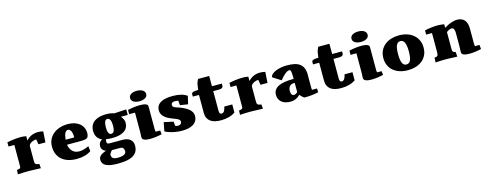

<svg xmlns="http://www.w3.org/2000/svg" viewBox="-28 -1569 6787 2671"><g transform="rotate(-15 3366.0 -233.5)"><path d="M466.3 -490.7Q507.8 -490.7 541 -480.5L531.2 -324.7H430.2L418 -398.4Q398.9 -398.4 379.6 -392.6Q360.4 -386.7 344.5 -377.2Q328.6 -367.7 318.6 -355.5Q308.6 -343.3 308.6 -330.1V-126Q308.6 -106.4 310.1 -94.5Q311.5 -82.5 317.9 -75.2Q324.2 -67.9 336.9 -64Q349.6 -60.1 371.6 -56.6L377 5.4Q301.8 2.9 257.6 1.5Q213.4 0 198.2 0Q159.7 0 122.1 1.5Q84.5 2.9 46.4 5.4L49.3 -56.6Q68.4 -59.6 79.1 -62Q89.8 -64.5 95.5 -69.6Q101.1 -74.7 102.5 -83.7Q104 -92.8 104 -109.4V-402.3H20V-462.4Q70.3 -473.6 121.6 -479.5Q172.9 -485.4 227.5 -485.4Q238.3 -485.4 255.4 -483.4Q272.5 -481.4 295.9 -477.5V-415Q363.3 -490.7 466.3 -490.7Z M936 -288.1V-296.9Q936 -321.8 932.1 -343Q928.2 -364.3 920.9 -379.6Q913.6 -395 902.6 -403.8Q891.6 -412.6 877.9 -412.6Q823.7 -412.6 812 -288.1ZM957 -82.5Q1018.1 -82.5 1093.8 -119.6L1102.5 -46.4Q1022.5 10.7 895.5 10.7Q828.1 10.7 774.2 -6.1Q720.2 -22.9 682.1 -55.4Q644 -87.9 623.5 -135.3Q603 -182.6 603 -243.7Q603 -297.9 624 -343.3Q645 -388.7 683.6 -421.4Q722.2 -454.1 776.4 -472.4Q830.6 -490.7 897.5 -490.7Q947.8 -490.7 989.7 -477.5Q1031.7 -464.4 1062.3 -439.9Q1092.8 -415.5 1109.9 -380.1Q1127 -344.7 1127 -300.3Q1127 -273.9 1120.8 -257.3Q1114.7 -240.7 1101.1 -231.4Q1087.4 -222.2 1066.2 -219Q1044.9 -215.8 1014.2 -215.8H812.5Q823.7 -154.3 859.4 -118.4Q895 -82.5 957 -82.5Z M1449.2 -485.4Q1513.2 -485.4 1561 -467.3L1735.8 -477.1V-397.5H1637.7Q1647.9 -384.3 1656 -372.6Q1664.1 -360.8 1669.2 -349.6Q1674.3 -338.4 1677 -326.4Q1679.7 -314.5 1679.7 -300.3Q1679.7 -264.2 1665.3 -234.9Q1650.9 -205.6 1621.6 -185.1Q1592.3 -164.6 1548.3 -153.6Q1504.4 -142.6 1445.8 -142.6Q1423.8 -142.6 1401.9 -144.5Q1379.9 -146.5 1357.9 -150.4Q1350.6 -137.7 1350.6 -111.3Q1350.6 -94.7 1360.6 -88.1Q1370.6 -81.5 1391.1 -81.5H1578.1Q1610.4 -81.5 1637.2 -74Q1664.1 -66.4 1683.6 -51Q1703.1 -35.6 1713.9 -12.7Q1724.6 10.3 1724.6 41Q1724.6 79.6 1712.9 108.2Q1701.2 136.7 1680.7 156.7Q1660.2 176.8 1631.8 189.5Q1603.5 202.1 1570.6 209.2Q1537.6 216.3 1501.2 219Q1464.8 221.7 1427.7 221.7Q1313.5 221.7 1259.3 193.6Q1205.1 165.5 1205.1 106Q1205.1 73.2 1230.7 48.8Q1256.3 24.4 1314.9 5.9Q1287.1 -3.9 1269.3 -24.4Q1251.5 -44.9 1251.5 -75.7Q1251.5 -134.3 1303.2 -162.1Q1260.3 -178.7 1236.3 -215.8Q1212.4 -252.9 1212.4 -307.6Q1212.4 -353.5 1229.7 -387Q1247.1 -420.4 1278.1 -442.4Q1309.1 -464.4 1352.8 -474.9Q1396.5 -485.4 1449.2 -485.4ZM1360.4 80.1Q1360.4 142.1 1445.8 142.1Q1509.8 142.1 1540.3 126Q1570.8 109.9 1570.8 80.1Q1570.8 50.8 1557.1 34.7Q1543.5 18.6 1515.6 18.6H1397Q1360.4 55.2 1360.4 80.1ZM1500 -305.7Q1500 -358.9 1486.6 -388.4Q1473.1 -418 1446.8 -418Q1397 -418 1397 -305.7Q1397 -255.4 1409.4 -229.2Q1421.9 -203.1 1446.8 -203.1Q1500 -203.1 1500 -305.7Z M1827.6 -613.3Q1827.6 -633.3 1837.2 -647.7Q1846.7 -662.1 1862.8 -671.4Q1878.9 -680.7 1899.7 -685.1Q1920.4 -689.5 1943.4 -689.5Q1967.3 -689.5 1988.5 -684.6Q2009.8 -679.7 2025.6 -669.9Q2041.5 -660.2 2050.5 -646Q2059.6 -631.8 2059.6 -613.3Q2059.6 -592.8 2049.3 -578.6Q2039.1 -564.5 2022.5 -555.7Q2005.9 -546.9 1985.1 -542.7Q1964.4 -538.6 1943.4 -538.6Q1919.9 -538.6 1898.7 -543.5Q1877.4 -548.3 1861.8 -557.9Q1846.2 -567.4 1836.9 -581.3Q1827.6 -595.2 1827.6 -613.3ZM1757.8 -463.9Q1856.4 -485.4 1937 -485.4Q1988.8 -485.4 2017.6 -473.9Q2046.4 -462.4 2046.4 -439V-116.7Q2046.4 -89.8 2050.8 -71.8H2115.7L2122.1 -16.1Q2027.8 5.4 1949.2 5.4Q1897.5 5.4 1868.2 -7.3Q1838.9 -20 1838.9 -46.4Q1838.9 -53.2 1839.4 -65.7Q1839.8 -78.1 1840.3 -91.8Q1840.8 -105.5 1841.3 -118.2Q1841.8 -130.9 1841.8 -138.7V-402.3H1757.8Z M2415.5 -412.6Q2393.1 -412.6 2378.7 -402.3Q2364.3 -392.1 2364.3 -371.6Q2364.3 -351.6 2378.2 -341.8Q2392.1 -332 2417 -324.2Q2527.8 -289.1 2582.3 -245.1Q2636.7 -201.2 2636.7 -145Q2636.7 -101.1 2618.2 -71.3Q2599.6 -41.5 2568.4 -23.2Q2537.1 -4.9 2496.6 2.9Q2456.1 10.7 2411.6 10.7Q2305.2 10.7 2209.5 -25.4Q2196.3 -30.3 2186 -35.2Q2175.8 -40 2168.9 -45.4L2192.9 -171.4L2328.1 -142.1L2334 -81.1Q2352.5 -71.3 2374 -71.3Q2397.5 -71.3 2412.4 -83.3Q2427.2 -95.2 2427.2 -115.7Q2427.2 -131.8 2417 -142.6Q2406.7 -153.3 2389.2 -162.1Q2371.6 -170.9 2348.6 -179Q2325.7 -187 2300.8 -197.8Q2270.5 -210.4 2246.1 -225.6Q2221.7 -240.7 2204.6 -258.8Q2187.5 -276.9 2178.5 -298.6Q2169.4 -320.3 2169.4 -346.2Q2169.4 -416.5 2228.3 -453.6Q2287.1 -490.7 2406.7 -490.7Q2541 -490.7 2612.3 -438L2585.4 -323.2L2472.7 -340.8L2466.3 -406.2Q2443.8 -412.6 2415.5 -412.6Z M2971.7 10.7Q2923.8 10.7 2885.5 1.5Q2847.2 -7.8 2820.6 -27.6Q2793.9 -47.4 2779.5 -78.1Q2765.1 -108.9 2765.1 -151.9V-409.7H2676.3V-444.8Q2676.3 -458 2685.8 -464.8Q2695.3 -471.7 2709.7 -474.9Q2724.1 -478 2741 -478.5Q2757.8 -479 2772 -480L2783.2 -555.2Q2784.2 -562 2785.9 -569.8Q2787.6 -577.6 2791.5 -585.9L2809.6 -627.9H2970.7V-480H3113.3V-453.6Q3113.3 -437.5 3106.9 -428.5Q3100.6 -419.4 3090.3 -415.3Q3080.1 -411.1 3067.1 -410.4Q3054.2 -409.7 3040.5 -409.7H2970.7V-125Q2970.7 -77.1 3002 -77.1Q3015.1 -77.1 3024.7 -83.3Q3034.2 -89.4 3040.8 -98.9Q3047.4 -108.4 3051.3 -119.1Q3055.2 -129.9 3057.6 -139.6L3063.5 -162.6H3178.2V-45.9Q3096.7 10.7 2971.7 10.7Z M3664.6 -490.7Q3706.1 -490.7 3739.3 -480.5L3729.5 -324.7H3628.4L3616.2 -398.4Q3597.2 -398.4 3577.9 -392.6Q3558.6 -386.7 3542.7 -377.2Q3526.9 -367.7 3516.8 -355.5Q3506.8 -343.3 3506.8 -330.1V-126Q3506.8 -106.4 3508.3 -94.5Q3509.8 -82.5 3516.1 -75.2Q3522.5 -67.9 3535.2 -64Q3547.9 -60.1 3569.8 -56.6L3575.2 5.4Q3500 2.9 3455.8 1.5Q3411.6 0 3396.5 0Q3357.9 0 3320.3 1.5Q3282.7 2.9 3244.6 5.4L3247.6 -56.6Q3266.6 -59.6 3277.3 -62Q3288.1 -64.5 3293.7 -69.6Q3299.3 -74.7 3300.8 -83.7Q3302.2 -92.8 3302.2 -109.4V-402.3H3218.3V-462.4Q3268.6 -473.6 3319.8 -479.5Q3371.1 -485.4 3425.8 -485.4Q3436.5 -485.4 3453.6 -483.4Q3470.7 -481.4 3494.1 -477.5V-415Q3561.5 -490.7 3664.6 -490.7Z M4080.6 -226.6Q4042.5 -226.6 4021.2 -202.1Q4000 -177.7 4000 -137.7Q4000 -99.1 4012 -83.3Q4023.9 -67.4 4041 -67.4Q4064.9 -67.4 4095.2 -93.3V-226.6ZM4375.5 -16.1Q4282.2 4.9 4171.9 4.9Q4153.3 -7.8 4138.7 -21.7Q4124 -35.6 4113.3 -49.8Q4055.7 10.7 3974.1 10.7Q3935.1 10.7 3902.8 1.5Q3870.6 -7.8 3847.7 -26.1Q3824.7 -44.4 3812 -71.5Q3799.3 -98.6 3799.3 -133.8Q3799.3 -209 3870.1 -246.8Q3940.9 -284.7 4085.4 -284.7H4095.2V-301.3Q4095.2 -362.3 4089.6 -389.9Q4084 -417.5 4069.8 -417.5Q4041.5 -417.5 4005.4 -388.4Q3969.2 -359.4 3929.7 -308.1L3812 -383.3Q3812 -407.7 3833.7 -427.5Q3855.5 -447.3 3889.9 -461.4Q3924.3 -475.6 3966.8 -483.2Q4009.3 -490.7 4050.8 -490.7Q4110.4 -490.7 4156.7 -481Q4203.1 -471.2 4234.9 -448Q4266.6 -424.8 4283.2 -387Q4299.8 -349.1 4299.8 -293.5Q4299.8 -279.8 4299.6 -261.7Q4299.3 -243.7 4299.3 -220.2V-133.8Q4299.3 -109.9 4300 -94.5Q4300.8 -79.1 4301.8 -72.3Q4309.6 -71.8 4317.6 -71.5Q4325.7 -71.3 4334.5 -71.3H4375.5Z M4703.1 10.7Q4655.3 10.7 4616.9 1.5Q4578.6 -7.8 4552 -27.6Q4525.4 -47.4 4511 -78.1Q4496.6 -108.9 4496.6 -151.9V-409.7H4407.7V-444.8Q4407.7 -458 4417.2 -464.8Q4426.8 -471.7 4441.2 -474.9Q4455.6 -478 4472.4 -478.5Q4489.3 -479 4503.4 -480L4514.6 -555.2Q4515.6 -562 4517.3 -569.8Q4519 -577.6 4522.9 -585.9L4541 -627.9H4702.1V-480H4844.7V-453.6Q4844.7 -437.5 4838.4 -428.5Q4832 -419.4 4821.8 -415.3Q4811.5 -411.1 4798.6 -410.4Q4785.6 -409.7 4772 -409.7H4702.1V-125Q4702.1 -77.1 4733.4 -77.1Q4746.6 -77.1 4756.1 -83.3Q4765.6 -89.4 4772.2 -98.9Q4778.8 -108.4 4782.7 -119.1Q4786.6 -129.9 4789.1 -139.6L4794.9 -162.6H4909.7V-45.9Q4828.1 10.7 4703.1 10.7Z M5016.6 -613.3Q5016.6 -633.3 5026.1 -647.7Q5035.6 -662.1 5051.8 -671.4Q5067.9 -680.7 5088.6 -685.1Q5109.4 -689.5 5132.3 -689.5Q5156.2 -689.5 5177.5 -684.6Q5198.7 -679.7 5214.6 -669.9Q5230.5 -660.2 5239.5 -646Q5248.5 -631.8 5248.5 -613.3Q5248.5 -592.8 5238.3 -578.6Q5228 -564.5 5211.4 -555.7Q5194.8 -546.9 5174.1 -542.7Q5153.3 -538.6 5132.3 -538.6Q5108.9 -538.6 5087.6 -543.5Q5066.4 -548.3 5050.8 -557.9Q5035.2 -567.4 5025.9 -581.3Q5016.6 -595.2 5016.6 -613.3ZM4946.8 -463.9Q5045.4 -485.4 5126 -485.4Q5177.7 -485.4 5206.5 -473.9Q5235.4 -462.4 5235.4 -439V-116.7Q5235.4 -89.8 5239.7 -71.8H5304.7L5311 -16.1Q5216.8 5.4 5138.2 5.4Q5086.4 5.4 5057.1 -7.3Q5027.8 -20 5027.8 -46.4Q5027.8 -53.2 5028.3 -65.7Q5028.8 -78.1 5029.3 -91.8Q5029.8 -105.5 5030.3 -118.2Q5030.8 -130.9 5030.8 -138.7V-402.3H4946.8Z M5954.1 -238.3Q5954.1 -172.9 5929.4 -126Q5904.8 -79.1 5864.5 -48.6Q5824.2 -18.1 5772 -3.7Q5719.7 10.7 5665 10.7Q5601.1 10.7 5547.6 -6.6Q5494.1 -23.9 5455.8 -56.2Q5417.5 -88.4 5396.2 -134.5Q5375 -180.7 5375 -238.3Q5375 -304.2 5399.7 -351.8Q5424.3 -399.4 5465.1 -430.4Q5505.9 -461.4 5557.9 -476.1Q5609.9 -490.7 5665 -490.7Q5729 -490.7 5782.2 -473.1Q5835.4 -455.6 5873.5 -422.6Q5911.6 -389.6 5932.9 -343Q5954.1 -296.4 5954.1 -238.3ZM5586.9 -238.8Q5586.9 -153.8 5605.7 -112.8Q5624.5 -71.8 5664.6 -71.8Q5706.5 -71.8 5724.4 -114.5Q5742.2 -157.2 5742.2 -238.8Q5742.2 -325.7 5723.4 -366.9Q5704.6 -408.2 5664.6 -408.2Q5623 -408.2 5605 -366.7Q5586.9 -325.2 5586.9 -238.8Z M6035.2 -463.9Q6138.2 -485.4 6225.6 -485.4Q6238.3 -485.4 6260 -483.4Q6281.7 -481.4 6314 -477.5L6316.4 -424.8Q6363.8 -456.1 6412.1 -473.6Q6460.4 -491.2 6504.9 -491.2Q6540 -491.2 6566.4 -479.7Q6592.8 -468.3 6610.4 -446.8Q6627.9 -425.3 6636.5 -394.3Q6645 -363.3 6645 -324.2V-121.1Q6645 -89.4 6649.4 -71.8H6714.4L6720.7 -11.2Q6627.4 10.7 6547.9 10.7Q6437.5 10.7 6437.5 -41.5Q6437.5 -48.3 6438 -60.8Q6438.5 -73.2 6439 -86.9Q6439.5 -100.6 6439.9 -113.3Q6440.4 -126 6440.4 -133.8V-316.9Q6440.4 -394.5 6397.9 -394.5Q6364.7 -394.5 6323.7 -360.8V-113.8Q6323.7 -100.1 6325.9 -91.6Q6328.1 -83 6333.3 -77.4Q6338.4 -71.8 6347.2 -68.4Q6356 -64.9 6369.1 -62L6374.5 5.4Q6307.1 2.9 6267.3 1.5Q6227.5 0 6213.4 0Q6174.8 0 6137.2 1.5Q6099.6 2.9 6061.5 5.4L6064.5 -61.5Q6080.6 -64 6091.1 -66.9Q6101.6 -69.8 6107.9 -76.7Q6114.3 -83.5 6116.7 -95.7Q6119.1 -107.9 6119.1 -129.4V-402.3H6035.2Z"/></g></svg>

Font: Tienne Black
Style: Regular
Weight: 900
Designer: vernon adams
Foundry: vernon adams
Version: Version 001.001